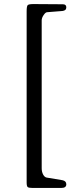

<svg xmlns="http://www.w3.org/2000/svg" viewBox="-20 -722 385 944"><path d="M145 -702 289 -701Q306 -701 306 -686Q306 -670 287 -668L212 -662Q204 -662 194.5 -648Q185 -634 185 -622V105Q185 123 192 136Q199 149 209 151L287 164Q306 168 306 184Q306 202 282 202H139Q122 202 116.5 198Q111 194 111 175V-666Q111 -692 116.5 -697Q122 -702 145 -702Z"/></svg>

Font: EB Garamond 12
Style: Bold
Weight: 700
Version: Version 0.016